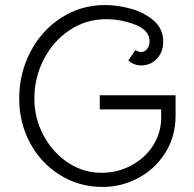

<svg xmlns="http://www.w3.org/2000/svg" viewBox="-20 -719 768 760"><path d="M675 -342V-261Q675 -179 634.5 -114.5Q594 -50 527.5 -14.5Q461 21 387 21Q293 21 217 -26.5Q141 -74 98.5 -154Q56 -234 56 -329Q56 -428 100 -513Q144 -598 222 -648.5Q300 -699 396 -699Q445 -699 498 -684.5Q551 -670 588.5 -637.5Q626 -605 626 -555Q626 -513 601 -486.5Q576 -460 538 -460Q524 -460 510.5 -465.5Q497 -471 488 -480L516 -521Q519 -518 526.5 -515.5Q534 -513 539 -513Q553 -513 562.5 -525.5Q572 -538 572 -555Q572 -599 516 -621Q460 -643 400 -643Q321 -643 256 -600Q191 -557 153.5 -484.5Q116 -412 116 -328Q116 -252 151.5 -184.5Q187 -117 248 -76Q309 -35 382 -35Q445 -35 499.5 -64Q554 -93 586 -143Q618 -193 618 -254V-286H375V-342Z"/></svg>

Font: Bellota
Style: Regular
Weight: 400
Designer: Kemie Guaida
Foundry: Kemie Guaida
Version: Version 4.001